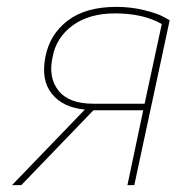

<svg xmlns="http://www.w3.org/2000/svg" viewBox="-20 -539 557 559"><path d="M15 0 227 -220Q163 -226 131 -266Q99 -306 112 -372Q124 -438 176.5 -478.5Q229 -519 319 -519Q361 -519 399.5 -509.5Q438 -500 456 -490L474 -480L371 0H351L397 -218H252L42 0ZM252 -237H401L451 -469Q397 -500 315 -500Q239 -500 191 -464.5Q143 -429 133 -372Q120 -314 150 -275.5Q180 -237 252 -237Z"/></svg>

Font: Raleway-v4020 Thin
Style: Italic
Weight: 250
Italic angle: -12°
Designer: Matt McInerney, Pablo Impallari, Rodrigo Fuenzalida
Foundry: Matt McInerney, Pablo Impallari, Rodrigo Fuenzalida
Version: Version 4.020;PS 004.020;hotconv 1.0.88;makeotf.lib2.5.64775